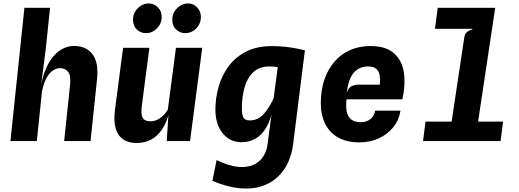

<svg xmlns="http://www.w3.org/2000/svg" viewBox="-20 -826 3040 1124"><path d="M41 0 123 -780.5H273L248.5 -545.5L221 -329L219.5 -320.5Q230 -380.5 249.2 -424.8Q268.5 -469 294.5 -498.5Q320.5 -528 350.8 -542.5Q381 -557 413 -557Q484 -557 521.2 -508.8Q558.5 -460.5 548 -361.5L510 0H355.5L390 -326.5Q396 -383.5 379 -405.2Q362 -427 331.5 -427Q315 -427 295 -416.5Q275 -406 256.5 -377Q238 -348 226 -293L195.5 0Z M780 11Q706.5 11 673.5 -38.2Q640.5 -87.5 653.5 -187L700.5 -546H854.5L810.5 -209Q805.5 -169.5 810.5 -149.5Q815.5 -129.5 829 -122.8Q842.5 -116 861 -116Q890.5 -116 917 -134.2Q943.5 -152.5 962.5 -184L1010 -546H1164L1092.5 0H956L969.5 -206V-164.5Q955 -107.5 928.5 -68.2Q902 -29 865 -9Q828 11 780 11ZM834.5 -632Q804 -632 781.2 -653.2Q758.5 -674.5 758.5 -710.5Q758.5 -738.5 772.2 -760Q786 -781.5 807 -793.8Q828 -806 850 -806Q881 -806 903.8 -783.5Q926.5 -761 926.5 -727Q926.5 -688.5 899.2 -660.2Q872 -632 834.5 -632ZM1064.5 -632Q1034 -632 1011.2 -653.2Q988.5 -674.5 988.5 -710.5Q988.5 -738.5 1002.2 -760Q1016 -781.5 1037.2 -793.8Q1058.5 -806 1080 -806Q1111.5 -806 1133.8 -783.2Q1156 -760.5 1156 -727Q1156 -688 1129 -660Q1102 -632 1064.5 -632Z M1223.5 233 1248 111Q1320 146 1373.8 150.8Q1427.5 155.5 1464 138.8Q1500.5 122 1520.8 90.5Q1541 59 1546 21.5L1611 -471L1619 -545.5L1765 -531.5L1695.5 22.5Q1688.5 76.5 1666.2 125.2Q1644 174 1605.2 210.2Q1566.5 246.5 1511.5 264.5Q1456.5 282.5 1384.8 276.2Q1313 270 1223.5 233ZM1393.5 6.5Q1326 6.5 1283.5 -46Q1241 -98.5 1241 -185Q1241 -251.5 1259.5 -317.2Q1278 -383 1317.5 -437Q1357 -491 1419.8 -523.5Q1482.5 -556 1570.5 -556Q1616 -556 1653 -551.8Q1690 -547.5 1718.2 -541.8Q1746.5 -536 1765 -531.5L1657 -421.5Q1648 -425 1634.8 -428Q1621.5 -431 1607 -433Q1592.5 -435 1579.5 -436Q1566.5 -437 1558 -437Q1498 -437 1462.5 -403.2Q1427 -369.5 1411.5 -313.8Q1396 -258 1396 -192Q1396 -152 1405.8 -136.5Q1415.5 -121 1442 -121Q1493.5 -121 1528.8 -164Q1564 -207 1588.5 -266L1599 -229.5L1578 -190.5Q1565 -125.5 1539.8 -81.5Q1514.5 -37.5 1477.8 -15.5Q1441 6.5 1393.5 6.5Z M2083 7.5Q2010.5 7.5 1960 -20.8Q1909.5 -49 1883.5 -101.2Q1857.5 -153.5 1858 -224.5Q1858.5 -300 1879.5 -361Q1900.5 -422 1938.8 -465.8Q1977 -509.5 2030 -533Q2083 -556.5 2147.5 -556.5Q2237.5 -556.5 2285 -515.5Q2332.5 -474.5 2343.8 -404Q2355 -333.5 2335.5 -244.5H2008.5Q2003.5 -196.5 2011.2 -167Q2019 -137.5 2039.8 -124Q2060.5 -110.5 2093 -110.5Q2124 -110.5 2147.5 -128.2Q2171 -146 2176 -178H2324.5Q2315.5 -122 2281.5 -80.2Q2247.5 -38.5 2196.2 -15.5Q2145 7.5 2083 7.5ZM2010 -280.5Q2017.5 -310 2036.2 -320.2Q2055 -330.5 2080 -330.5H2203Q2207 -366.5 2201.5 -390Q2196 -413.5 2179.8 -425.2Q2163.5 -437 2134 -437Q2100.5 -437 2074.5 -421Q2048.5 -405 2032 -370.5Q2015.5 -336 2010 -280.5Z M2609 -15 2698 -607Q2701.5 -630.5 2716.8 -641Q2732 -651.5 2746 -654L2710.5 -706.5L2720.5 -780.5H2879L2764 -15ZM2456.5 0 2471 -114H2925L2910.5 0ZM2526.5 -657.5 2542.5 -780.5H2879L2828 -657.5Z"/></svg>

Font: Spline Sans Mono
Style: Italic
Weight: 400
Italic angle: -4°
Monospace: yes
Designer: Eben Sorkin, Mirko Velimirovic
Foundry: Sorkin Type
Version: Version 1.004